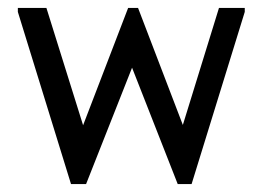

<svg xmlns="http://www.w3.org/2000/svg" viewBox="-20 -460 662 484"><path d="M159 4H197L342 -363H284L428 4H463L597 -430V-440H532L427 -100L457 -103L328 -440H303L174 -104L203 -101L97 -440H25V-430Z"/></svg>

Font: Tilda Sans VF
Style: Regular
Weight: 400
Designer: ParaType Ltd
Foundry: ParaType Ltd
Version: Version 1.010